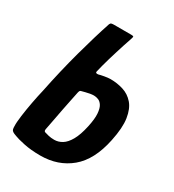

<svg xmlns="http://www.w3.org/2000/svg" viewBox="-174 -807 827 913"><g transform="rotate(30 240.0 -351.0)"><path d="M189 6Q137 6 97.5 -2.5Q58 -11 44 -17Q29 -22 22.5 -26.5Q16 -31 14.5 -37.5Q13 -44 13 -54Q12 -73 17 -111Q22 -149 30 -191.5Q38 -234 46 -267Q71 -390 101.5 -502Q132 -614 160 -698Q163 -705 168 -706.5Q173 -708 181 -708H275Q290 -708 289.5 -703.5Q289 -699 284 -684Q278 -667 271 -645.5Q264 -624 257 -601Q250 -578 243 -555Q236 -532 231 -512Q226 -492 222 -476Q220 -468 224.5 -466.5Q229 -465 235 -466Q245 -469 264.5 -472.5Q284 -476 298 -476Q334 -476 367.5 -465.5Q401 -455 424.5 -428Q448 -401 455.5 -352.5Q463 -304 447 -228Q422 -107 354 -50.5Q286 6 189 6ZM209 -92Q231 -92 251.5 -104.5Q272 -117 289 -147Q306 -177 317 -228Q327 -274 325 -302Q323 -330 314 -344.5Q305 -359 292.5 -364Q280 -369 268 -369Q259 -369 247 -367Q235 -365 224 -362Q213 -359 205 -357Q200 -356 198 -353.5Q196 -351 194 -344Q189 -320 183.5 -293Q178 -266 172 -236Q166 -206 160.5 -175.5Q155 -145 149 -116Q148 -110 149 -107Q150 -104 153 -102Q162 -99 176.5 -95.5Q191 -92 209 -92Z"/></g></svg>

Font: Glory
Style: Bold Italic
Weight: 700
Italic angle: -12°
Version: Version 1.011